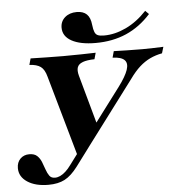

<svg xmlns="http://www.w3.org/2000/svg" viewBox="-71 -815 818 877"><g transform="rotate(-5 338.0 -376.5)"><path d="M264.5 -93.5 154.8 -480.6Q146 -514.5 128.2 -527.4Q110.5 -540.3 76.6 -541.9L84.7 -571Q121 -570.2 157.3 -569.4Q193.5 -568.5 233.1 -568.5Q279.8 -568.5 317.7 -569.4Q355.6 -570.2 383.1 -571L375 -541.9Q340.3 -541.1 321 -533.9Q301.6 -526.6 296.4 -512.1Q291.1 -497.6 297.6 -473.4L363.7 -234.7L334.7 -221L474.2 -406.5Q507.3 -450.8 517.3 -480.2Q527.4 -509.7 512.9 -525Q498.4 -540.3 458.1 -541.9L466.1 -571Q493.5 -570.2 525 -569.4Q556.5 -568.5 596.8 -568.5Q625 -568.5 648.4 -569.4Q671.8 -570.2 693.5 -571L684.7 -541.9Q654.8 -536.3 629.4 -524.2Q604 -512.1 581 -491.5Q558.1 -471 533.9 -437.1L275.8 -93.5ZM116.1 11.3Q56.5 11.3 19.8 -12.9Q-16.9 -37.1 -16.9 -76.6Q-16.9 -103.2 -0.8 -119.4Q15.3 -135.5 40.3 -135.5Q63.7 -135.5 76.2 -123.8Q88.7 -112.1 95.6 -94.8Q102.4 -77.4 108.5 -59.7Q114.5 -41.9 123 -30.2Q131.5 -18.5 148.4 -18.5Q160.5 -18.5 172.6 -24.2Q184.7 -29.8 197.6 -41.5Q210.5 -53.2 222.6 -70.2L286.3 -155.6L312.9 -142.7L250.8 -59.7Q221 -20.2 190.7 -4.4Q160.5 11.3 116.1 11.3ZM387.1 -615.3Q316.9 -615.3 277.4 -637.1Q237.9 -658.9 237.9 -698.4Q237.9 -727.4 258.9 -745.6Q279.8 -763.7 312.9 -763.7Q342.7 -763.7 358.9 -748Q375 -732.3 378.2 -699.2Q380.6 -677.4 385.5 -665.7Q390.3 -654 400.4 -650Q410.5 -646 429 -646Q478.2 -646 529.4 -670.2Q580.6 -694.4 625 -741.9L641.1 -725.8Q591.1 -670.2 528.2 -642.7Q465.3 -615.3 387.1 -615.3Z"/></g></svg>

Font: Playfair 5pt SemiExpanded Light ExtraBold
Style: Italic
Weight: 800
Italic angle: -15.6°
Version: Version 2.001;gftools[0.9.30]